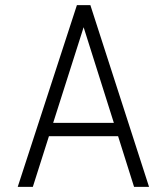

<svg xmlns="http://www.w3.org/2000/svg" viewBox="-20 -731 640 751"><path d="M441.9 -198.2H171.4L108.4 0H49.3L280.8 -710.9H333.5L563 0H504.4ZM188 -250.5H425.3L307.1 -624.5Z"/></svg>

Font: TypoPRO Roboto Mono
Style: Regular
Weight: 300
Designer: Google
Version: Version 2.000986; 2015; ttfautohint (v1.3)